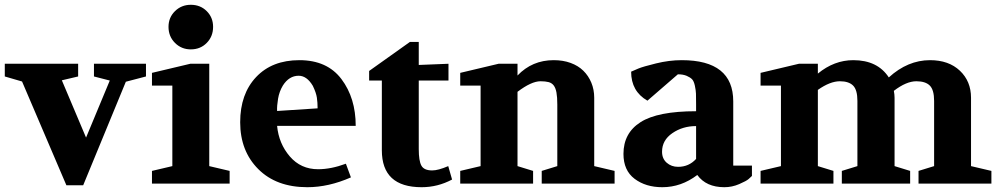

<svg xmlns="http://www.w3.org/2000/svg" viewBox="-24 -766 4162 801"><path d="M-4 -447V-500H302V-447L234 -431L335 -192L434 -430L368 -447V-500H585V-447L501 -425L323 7H253L68 -426Z M610 0V-53L695 -73V-409H610V-462L770 -500H849V-73L934 -53V0ZM679 -654Q679 -693 706 -719.5Q733 -746 772 -746Q812 -746 838.5 -719.5Q865 -693 865 -654Q865 -614 838.5 -587Q812 -560 772 -560Q733 -560 706 -587Q679 -614 679 -654Z M978 -256Q978 -374 1044.5 -444.5Q1111 -515 1225 -515Q1341 -515 1400.5 -436Q1460 -357 1460 -241H1132Q1139 -167 1185 -113.5Q1231 -60 1303 -60Q1357 -60 1419 -83L1440 -26Q1347 15 1258 15Q1129 15 1053.5 -60.5Q978 -136 978 -256ZM1132 -303 1301 -314Q1301 -338 1298 -358.5Q1295 -379 1281 -408Q1256 -450 1222 -450Q1182 -450 1156 -409Q1141 -384 1136 -354Q1131 -324 1132 -303Z M1516 -430V-470L1686 -591H1723V-495L1847 -500V-430H1723V-144Q1723 -95 1734 -75Q1745 -55 1779 -55Q1804 -55 1846 -73L1862 -17Q1802 15 1735 15Q1569 15 1569 -139V-430Z M1896 0V-53L1981 -73V-409H1896V-462L2056 -500H2135V-451Q2196 -515 2286 -515Q2325 -515 2356.5 -503.5Q2388 -492 2409.5 -471Q2431 -450 2443 -421Q2455 -392 2455 -358V-73L2540 -53V0H2236V-53L2301 -73V-330Q2301 -361 2297.5 -380Q2294 -399 2286 -409.5Q2278 -420 2264.5 -423.5Q2251 -427 2231 -427Q2193 -427 2135 -383V-73L2200 -53V0Z M2577 -124Q2577 -211 2648.5 -256.5Q2720 -302 2880 -302V-332Q2880 -362 2879.5 -375.5Q2879 -389 2875 -408Q2871 -427 2863.5 -435Q2856 -443 2841 -449.5Q2826 -456 2804 -456L2677 -346Q2609 -385 2609 -467L2639 -480Q2658 -488 2713 -501.5Q2768 -515 2820 -515Q3035 -515 3035 -343V-75H3113V-32Q3108 -27 3099 -19Q3090 -11 3060 2Q3030 15 2998 15Q2922 15 2885 -36Q2818 15 2739 15Q2670 15 2623.5 -20Q2577 -55 2577 -124ZM2738 -133Q2738 -104 2757.5 -87Q2777 -70 2805 -70Q2850 -70 2880 -103V-240Q2824 -240 2781 -210.5Q2738 -181 2738 -133Z M3149 0V-53L3234 -73V-409H3149V-462L3309 -500H3388V-459Q3456 -515 3536 -515Q3637 -515 3684 -443Q3763 -515 3856 -515Q3934 -515 3980.5 -471Q4027 -427 4027 -358V-73L4112 -53V0H3808V-53L3873 -73V-345Q3873 -391 3855 -409Q3837 -427 3799 -427Q3757 -427 3705 -387Q3708 -372 3708 -358V-73L3773 -53V0H3488V-53L3553 -73V-345Q3553 -391 3535 -409Q3517 -427 3480 -427Q3439 -427 3388 -391V-73L3453 -53V0Z"/></svg>

Font: Volkhov
Style: Bold
Weight: 700
Designer: Cyreal (www.cyreal.org)
Foundry: Cyreal (www.cyreal.org)
Version: Version 1.010